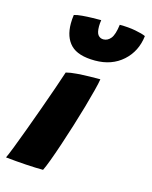

<svg xmlns="http://www.w3.org/2000/svg" viewBox="-146 -794 686 869"><g transform="rotate(15 196.5 -360.0)"><path d="M140.5 1.5Q106 1.5 59 -1.5Q12 -4.5 -36 -9.5Q-29.5 -22.5 -14.2 -61.5Q1 -100.5 20.5 -153.5Q40 -206.5 60.5 -263.2Q81 -320 98.2 -369.8Q115.5 -419.5 125.5 -450.5Q146 -456 176.5 -458.2Q207 -460.5 236.8 -461Q266.5 -461.5 285 -461.5Q282.5 -444 273.2 -407.8Q264 -371.5 250.5 -324.2Q237 -277 221.2 -226.8Q205.5 -176.5 190 -130.2Q174.5 -84 161.5 -49Q148.5 -14 140.5 1.5ZM429 -702.5Q420.5 -629 369 -583Q317.5 -537 239 -537Q159.5 -537 125 -572Q90.5 -607 90.5 -671Q90.5 -680.5 91.2 -690.8Q92 -701 93.5 -711.5Q107.5 -716 131 -718Q154.5 -720 178.8 -720.5Q203 -721 219.5 -721Q217 -705 217 -691.5Q217 -662 226.5 -650.8Q236 -639.5 251 -639.5Q271 -639.5 285.5 -657.2Q300 -675 306 -722.5Q347 -722.5 380 -716.2Q413 -710 429 -702.5Z"/></g></svg>

Font: Grandstander ExtraBold
Style: Italic
Weight: 800
Italic angle: -15°
Designer: Tyler Finck
Foundry: Etcetera Type Co
Version: Version 1.200; ttfautohint (v1.8.3)